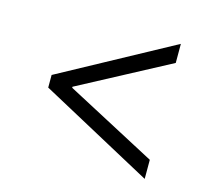

<svg xmlns="http://www.w3.org/2000/svg" viewBox="-80 -698 778 703"><g transform="rotate(15 309.0 -346.0)"><path d="M95.7 -369.1 523.4 -601.6V-529.3L180.7 -347.2V-343.3L523.4 -162.1V-89.8L95.7 -321.3Z"/></g></svg>

Font: Pretendard GOV Light
Style: Regular
Weight: 300
Designer: Base glyphs from Inter by Rasmus Andersson; Hangeul glyphs from Noto Sans CJK(Source Han Sans) by Jang Soo-young and Kan
Foundry: Kil Hyung-jin
Version: Version 1.309